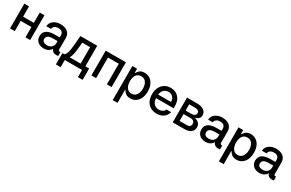

<svg xmlns="http://www.w3.org/2000/svg" viewBox="179 -2007 5550 3665"><g transform="rotate(30 2954.0 -174.0)"><path d="M175.4 -545.5V-318.5H411.6V-545.5H515.3V0H411.6V-226.6H175.4V0H71.4V-545.5Z M816.4 11.4Q764.6 11.4 722.7 -8.5Q680.8 -28.4 656.2 -65.5Q631.7 -102.6 631.7 -154.5Q631.7 -216.3 662.3 -253.9Q692.8 -291.5 744.9 -308.6Q796.9 -325.6 861.2 -325.3H979V-369.7Q979 -413.7 952.4 -440.7Q925.8 -467.7 874.3 -467Q814.3 -467.7 784.3 -441.8Q754.3 -415.8 753.6 -382.8L650.9 -382.1Q652 -432.2 681.3 -470.9Q710.6 -509.6 760.7 -531.6Q810.7 -553.6 873.6 -553.3Q924.7 -553.6 973.4 -535.9Q1022 -518.1 1053.8 -476.6Q1085.6 -435 1085.2 -362.9L1084.9 -119Q1084.9 -99.4 1098.2 -93Q1111.5 -86.6 1129.6 -88.8H1131V-4.6Q1127.5 -4.6 1118.8 -2.3Q1110.1 0 1093.4 0Q1050.1 0 1025.7 -14.7Q1001.4 -29.5 991.5 -47.4Q981.5 -65.3 981.5 -74.2V-74.9H977.3Q967.7 -55.4 946.9 -35.3Q926.1 -15.3 893.8 -2Q861.5 11.4 816.4 11.4ZM838.8 -73.2Q905.5 -73.2 942.1 -110.8Q978.7 -148.4 978.7 -198.9V-244H877.1Q804.7 -244 770.4 -220.3Q736.2 -196.7 736.2 -153.4Q736.2 -113.6 764.9 -93.4Q793.7 -73.2 838.8 -73.2Z M1172.9 157.3V-92H1217.3Q1251.1 -122.5 1266.5 -180.8Q1282 -239 1290.5 -342L1307.5 -545.5H1678.3V-92H1762.1V157.3H1658.4V0H1278.1V157.3ZM1331 -92H1574.6V-454.5H1402.7L1391.3 -342Q1383.5 -256 1370.9 -193Q1358.3 -130 1331 -92Z M1865.4 0V-545.5H2310.4V0H2206.3V-453.8H1968.7V0Z M2452.8 204.5V-545.5H2556.5V-457H2565.3Q2574.9 -474.1 2592.2 -496.4Q2609.4 -518.8 2640.4 -535.7Q2671.5 -552.6 2721.9 -552.6Q2788 -552.6 2839.7 -519.2Q2891.3 -485.8 2921.2 -422.9Q2951 -360.1 2951 -271.7Q2951 -183.6 2921.5 -120.2Q2892 -56.8 2840.6 -23.1Q2789.1 10.7 2723 10.7Q2673.3 10.7 2642 -6Q2610.8 -22.7 2592.9 -45.1Q2574.9 -67.5 2565.3 -84.9H2558.9V204.5ZM2556.8 -272.7Q2556.8 -186.8 2593.8 -133.3Q2630.7 -79.9 2699.2 -79.9Q2746.8 -79.9 2778.9 -105.3Q2811.1 -130.7 2827.4 -174.4Q2843.8 -218 2843.8 -272.7Q2843.8 -327.1 2827.6 -369.9Q2811.4 -412.6 2779.5 -437.5Q2747.5 -462.4 2699.2 -462.4Q2629.6 -462.4 2593.2 -410.3Q2556.8 -358.3 2556.8 -272.7Z M3305 11Q3224.8 11 3166.5 -23.8Q3108.3 -58.6 3076.9 -121.6Q3045.5 -184.7 3045.5 -269.2Q3045.5 -353 3076.9 -416.9Q3108.3 -480.8 3165 -516.7Q3221.6 -552.6 3297.6 -552.6Q3359.4 -552.6 3414.6 -525Q3469.8 -497.5 3504.4 -437.3Q3539.1 -377.1 3539.1 -278.4V-240.8H3151.3Q3153.4 -161.9 3195.7 -119.3Q3237.9 -76.7 3306.1 -76.7Q3351.6 -76.7 3384.2 -95.9Q3416.9 -115.1 3431.1 -153.4H3534.1Q3515.6 -76.3 3454.9 -32.7Q3394.2 11 3305 11ZM3151.6 -320.3H3435Q3434.7 -382.8 3397.4 -423.8Q3360.1 -464.8 3298.3 -464.8Q3255.3 -464.8 3223.2 -444.8Q3191.1 -424.7 3172.4 -391.9Q3153.8 -359 3151.6 -320.3Z M3657.3 0V-545.5H3883.5Q3975.9 -545.5 4029.8 -506.2Q4083.8 -467 4083.8 -399.9Q4083.8 -351.9 4053.3 -323.9Q4022.7 -295.8 3972.3 -286.2Q4027 -279.8 4067.1 -243.8Q4107.2 -207.7 4107.2 -147Q4107.2 -82 4057.4 -41Q4007.5 0 3918 0ZM3757.1 -88.8H3918Q3957.4 -88.8 3979.8 -107.6Q4002.1 -126.4 4002.1 -158.7Q4002.1 -196.7 3979.8 -218.6Q3957.4 -240.4 3918 -240.4H3757.1ZM3757.1 -318.2H3884.6Q3929.3 -318.2 3954.9 -337Q3980.5 -355.8 3980.5 -388.5Q3980.5 -420.1 3954.7 -437.9Q3929 -455.6 3883.5 -455.6H3757.1Z M4382.8 11.4Q4331 11.4 4289.1 -8.5Q4247.2 -28.4 4222.7 -65.5Q4198.2 -102.6 4198.2 -154.5Q4198.2 -216.3 4228.7 -253.9Q4259.2 -291.5 4311.3 -308.6Q4363.3 -325.6 4427.6 -325.3H4545.5V-369.7Q4545.5 -413.7 4518.8 -440.7Q4492.2 -467.7 4440.7 -467Q4380.7 -467.7 4350.7 -441.8Q4320.7 -415.8 4320 -382.8L4217.3 -382.1Q4218.4 -432.2 4247.7 -470.9Q4277 -509.6 4327.1 -531.6Q4377.1 -553.6 4440 -553.3Q4491.1 -553.6 4539.8 -535.9Q4588.4 -518.1 4620.2 -476.6Q4652 -435 4651.6 -362.9L4651.3 -119Q4651.3 -99.4 4664.6 -93Q4677.9 -86.6 4696 -88.8H4697.4V-4.6Q4693.9 -4.6 4685.2 -2.3Q4676.5 0 4659.8 0Q4616.5 0 4592.2 -14.7Q4567.8 -29.5 4557.9 -47.4Q4547.9 -65.3 4547.9 -74.2V-74.9H4543.7Q4534.1 -55.4 4513.3 -35.3Q4492.5 -15.3 4460.2 -2Q4427.9 11.4 4382.8 11.4ZM4405.2 -73.2Q4471.9 -73.2 4508.5 -110.8Q4545.1 -148.4 4545.1 -198.9V-244H4443.5Q4371.1 -244 4336.8 -220.3Q4302.6 -196.7 4302.6 -153.4Q4302.6 -113.6 4331.3 -93.4Q4360.1 -73.2 4405.2 -73.2Z M4792.6 204.5V-545.5H4896.3V-457H4905.2Q4914.8 -474.1 4932 -496.4Q4949.2 -518.8 4980.3 -535.7Q5011.4 -552.6 5061.8 -552.6Q5127.8 -552.6 5179.5 -519.2Q5231.2 -485.8 5261 -422.9Q5290.8 -360.1 5290.8 -271.7Q5290.8 -183.6 5261.4 -120.2Q5231.9 -56.8 5180.4 -23.1Q5128.9 10.7 5062.9 10.7Q5013.1 10.7 4981.9 -6Q4950.6 -22.7 4932.7 -45.1Q4914.8 -67.5 4905.2 -84.9H4898.8V204.5ZM4896.7 -272.7Q4896.7 -186.8 4933.6 -133.3Q4970.5 -79.9 5039.1 -79.9Q5086.6 -79.9 5118.8 -105.3Q5150.9 -130.7 5167.3 -174.4Q5183.6 -218 5183.6 -272.7Q5183.6 -327.1 5167.4 -369.9Q5151.3 -412.6 5119.3 -437.5Q5087.4 -462.4 5039.1 -462.4Q4969.5 -462.4 4933.1 -410.3Q4896.7 -358.3 4896.7 -272.7Z M5569.2 11.4Q5517.4 11.4 5475.5 -8.5Q5433.6 -28.4 5409.1 -65.5Q5384.6 -102.6 5384.6 -154.5Q5384.6 -216.3 5415.1 -253.9Q5445.7 -291.5 5497.7 -308.6Q5549.7 -325.6 5614 -325.3H5731.9V-369.7Q5731.9 -413.7 5705.3 -440.7Q5678.6 -467.7 5627.1 -467Q5567.1 -467.7 5537.1 -441.8Q5507.1 -415.8 5506.4 -382.8L5403.8 -382.1Q5404.8 -432.2 5434.1 -470.9Q5463.4 -509.6 5513.5 -531.6Q5563.6 -553.6 5626.4 -553.3Q5677.6 -553.6 5726.2 -535.9Q5774.9 -518.1 5806.6 -476.6Q5838.4 -435 5838.1 -362.9L5837.7 -119Q5837.7 -99.4 5851 -93Q5864.3 -86.6 5882.5 -88.8H5883.9V-4.6Q5880.3 -4.6 5871.6 -2.3Q5862.9 0 5846.2 0Q5802.9 0 5778.6 -14.7Q5754.3 -29.5 5744.3 -47.4Q5734.4 -65.3 5734.4 -74.2V-74.9H5730.1Q5720.5 -55.4 5699.8 -35.3Q5679 -15.3 5646.7 -2Q5614.3 11.4 5569.2 11.4ZM5591.6 -73.2Q5658.4 -73.2 5695 -110.8Q5731.5 -148.4 5731.5 -198.9V-244H5630Q5557.5 -244 5523.3 -220.3Q5489 -196.7 5489 -153.4Q5489 -113.6 5517.8 -93.4Q5546.5 -73.2 5591.6 -73.2Z"/></g></svg>

Font: Inter Zeller Medium
Style: Regular
Weight: 500
Designer: Rasmus Andersson; Joe Bland
Foundry: zeller
Version: Version 3.015;git-dec3a8cb1